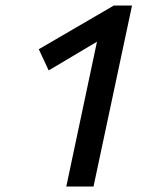

<svg xmlns="http://www.w3.org/2000/svg" viewBox="-20 -678 557 698"><path d="M221 0 342 -571 421 -579 157 -422 121 -499 394 -658H460L320 0Z"/></svg>

Font: Ysabeau Office SemiBold
Style: Italic
Weight: 600
Italic angle: -12°
Designer: Christian Thalmann (Catharsis Fonts)
Version: Version 2.001;gftools[0.9.30]; featfreeze: tnum,lnum,ss02